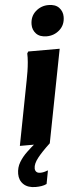

<svg xmlns="http://www.w3.org/2000/svg" viewBox="-67 -843 480 1125"><g transform="rotate(-5 173.0 -280.0)"><path d="M237.5 -626Q196.7 -626 175.7 -648.2Q154.7 -670.5 154.7 -702Q154.7 -749.7 187 -778.7Q219.3 -807.6 263.1 -807.6Q303.9 -807.6 324.9 -785.4Q345.9 -763.1 345.9 -731.6Q345.9 -683.9 313.6 -654.9Q281.3 -626 237.5 -626ZM24.4 0 97.8 -380.4Q102.5 -403.2 106.7 -430.3Q111 -457.4 113.4 -484.9Q115.8 -512.4 114.8 -536L121.6 -546.8H306.4L200.4 0ZM160.9 236Q147.5 242.7 130.7 245.4Q113.9 248 96.2 248Q50.2 248 25.2 224.3Q0.2 200.6 0.2 162.7Q0.2 125.3 18.6 94.7Q36.9 64.2 64 38.7Q91 13.2 117.1 -8.4L200.4 0Q151.2 45.7 125.3 78.9Q99.4 112.1 99.4 138.7Q99.4 151.3 106.9 159.2Q114.3 167.2 130.8 167.2Q150.4 167.2 172.3 158H175.7Z"/></g></svg>

Font: Kufam
Style: Italic
Weight: 400
Italic angle: -11°
Designer: Artur Schmal
Foundry: Original Type
Version: Version 1.301; ttfautohint (v1.8.3)